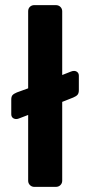

<svg xmlns="http://www.w3.org/2000/svg" viewBox="-20 -730 351 750"><path d="M114 0Q104 0 97 -7Q90 -14 90 -24V-281L56 -268Q49 -265 44 -265Q35 -265 29.5 -270Q24 -275 24 -284V-341Q24 -353 29 -358.5Q34 -364 46 -369L90 -385V-686Q90 -697 97 -703.5Q104 -710 114 -710H198Q209 -710 216 -703Q223 -696 223 -686V-437L256 -450Q263 -453 269 -453Q277 -453 282.5 -448Q288 -443 288 -434V-378Q288 -366 283 -360Q278 -354 266 -349L223 -332V-24Q223 -14 216 -7Q209 0 198 0Z"/></svg>

Font: Rubik AZ
Style: Regular
Weight: 500
Designer: Hubert and Fischer
Foundry: Hubert & Fischer
Version: Version 2.000